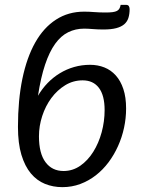

<svg xmlns="http://www.w3.org/2000/svg" viewBox="-20 -764 580 791"><path d="M242 -59.5Q279.5 -59.5 310.8 -81.2Q342 -103 364.2 -138.5Q386.5 -174 398.8 -219Q411 -264 411 -310.5Q411 -371 387.5 -402Q364 -433 320.5 -433Q281.5 -433 248.5 -412.8Q215.5 -392.5 191.5 -360Q167.5 -327.5 154 -286.2Q140.5 -245 140.5 -202.5Q140.5 -132 167.5 -95.8Q194.5 -59.5 242 -59.5ZM499 -744Q508 -744 511 -738.5Q514 -733 514 -726.5Q514 -706 509 -690.2Q504 -674.5 491.8 -664Q479.5 -653.5 458.8 -648Q438 -642.5 406 -642.5Q383.5 -642.5 362.8 -644.2Q342 -646 326.5 -646Q291 -646 261 -631.2Q231 -616.5 207.2 -583.5Q183.5 -550.5 165.8 -497.8Q148 -445 136.5 -369.5Q153.5 -398.5 176.2 -422Q199 -445.5 226.5 -462.2Q254 -479 285.5 -488Q317 -497 351 -497Q383 -497 410 -486.2Q437 -475.5 457 -453.2Q477 -431 488.2 -397.2Q499.5 -363.5 499.5 -317Q499.5 -277 491 -237.5Q482.5 -198 466.2 -162Q450 -126 427 -95.2Q404 -64.5 374.8 -41.8Q345.5 -19 310.8 -6Q276 7 237 7Q198.5 7 165.2 -6.5Q132 -20 107.2 -49.5Q82.5 -79 68.2 -126.2Q54 -173.5 54 -241V-241.5Q54 -351.5 72.2 -439.5Q90.5 -527.5 125.2 -589Q160 -650.5 210.8 -683.2Q261.5 -716 326.5 -716Q347 -716 368.8 -714.2Q390.5 -712.5 415.5 -712.5Q432.5 -712.5 443.8 -714Q455 -715.5 461.8 -719Q468.5 -722.5 472 -728.8Q475.5 -735 477 -744Z"/></svg>

Font: Lato 2
Style: Italic
Weight: 400
Italic angle: -7°
Designer: Lukasz Dziedzic with Adam Twardoch and Botio Nikoltchev
Foundry: tyPoland Lukasz Dziedzic
Version: Version 2.015; 2015-08-06; http://www.latofonts.com/